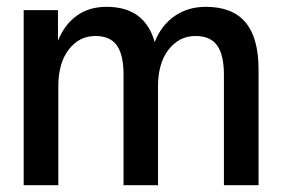

<svg xmlns="http://www.w3.org/2000/svg" viewBox="-20 -546 832 566"><path d="M742.2 0H640.1V-325.2Q640.1 -384.3 620.1 -412.1Q600.1 -439.9 556.2 -439.9Q508.3 -439.9 477.1 -399.9Q445.8 -359.9 445.8 -291V0H344.2V-325.2Q344.2 -384.3 324.5 -412.1Q304.7 -439.9 261.2 -439.9Q213.4 -439.9 182.6 -399.9Q151.9 -359.9 151.9 -291V0H49.8V-516.1H150.9V-425.8Q169.4 -472.7 205.8 -499.3Q242.2 -525.9 293.9 -525.9Q407.2 -525.9 436 -421.9Q455.6 -471.7 494.9 -498.8Q534.2 -525.9 586.9 -525.9Q665 -525.9 703.6 -480.2Q742.2 -434.6 742.2 -340.8Z"/></svg>

Font: Creato Display Medium
Style: Regular
Weight: 500
Version: Version 1.000